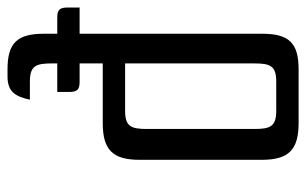

<svg xmlns="http://www.w3.org/2000/svg" viewBox="-168 -626 795 498"><g transform="rotate(-90 229.0 -377.5)"><path d="M390 -660C390 -729 367 -755 298 -755H279C240 -755 227 -735 219 -697H266C307 -697 313 -681 313 -640V-626H239V-595C239 -574 245 -568 266 -568H313V-508H158C89 -508 63 -482 63 -413V-95C63 -26 89 0 158 0H298C367 0 390 -26 390 -95V-568H458V-599C458 -620 452 -626 431 -626H390ZM313 -450V-115C313 -74 307 -58 266 -58H190C149 -58 143 -74 143 -115V-393C143 -434 149 -450 190 -450Z"/></g></svg>

Font: Rationale One
Style: Regular
Weight: 400
Designer: Cyreal (www.cyreal.org)
Foundry: Cyreal (www.cyreal.org)
Version: Version 1.001